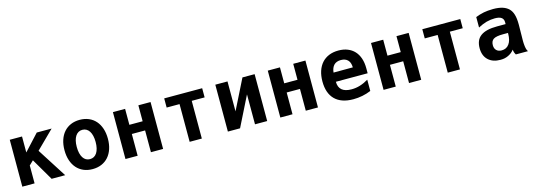

<svg xmlns="http://www.w3.org/2000/svg" viewBox="4 -1355 6014 2163"><g transform="rotate(-15 3010.5 -273.5)"><path d="M85 -546.9H228V-360.8L399.9 -546.9H573.2L366.2 -342.8L585 0H426.8L276.9 -255.9L228 -209V0H85Z M902.8 14.2Q844.7 14.2 798.1 -5.9Q751.5 -25.9 718.5 -63.2Q685.5 -100.6 667.7 -153.8Q649.9 -207 649.9 -272.9Q649.9 -338.9 667.7 -392.1Q685.5 -445.3 718.5 -482.7Q751.5 -520 798.1 -540Q844.7 -560.1 902.8 -560.1Q960.9 -560.1 1007.8 -540Q1054.7 -520 1087.6 -482.7Q1120.6 -445.3 1138.4 -392.1Q1156.2 -338.9 1156.2 -272.9Q1156.2 -207 1138.4 -153.8Q1120.6 -100.6 1087.6 -63.2Q1054.7 -25.9 1007.8 -5.9Q960.9 14.2 902.8 14.2ZM902.8 -102.1Q928.7 -102.1 949.2 -113.5Q969.7 -125 983.9 -147Q998 -168.9 1005.6 -200.7Q1013.2 -232.4 1013.2 -272.9Q1013.2 -313 1005.6 -344.7Q998 -376.5 983.9 -398.4Q969.7 -420.4 949.2 -432.1Q928.7 -443.8 902.8 -443.8Q877 -443.8 856.7 -432.1Q836.4 -420.4 822.3 -398.4Q808.1 -376.5 800.5 -344.7Q793 -313 793 -272.9Q793 -232.4 800.5 -200.7Q808.1 -168.9 822.3 -147Q836.4 -125 856.7 -113.5Q877 -102.1 902.8 -102.1Z M1288.1 -546.9H1430.2V-360.8H1585V-546.9H1727.1V0H1585V-253.9H1430.2V0H1288.1Z M2036.6 -439.9H1886.2V-546.9H2329.1V-439.9H2178.7V0H2036.6Z M2482.4 -546.9H2624.5V-197.8L2798.8 -546.9H2940.9V0H2798.8V-349.1L2624.5 0H2482.4Z M3094.2 -546.9H3236.3V-360.8H3391.1V-546.9H3533.2V0H3391.1V-253.9H3236.3V0H3094.2Z M3943.8 14.2Q3873 14.2 3819.6 -4.4Q3766.1 -22.9 3730 -59.1Q3693.8 -95.2 3675.5 -147.7Q3657.2 -200.2 3657.2 -268.6Q3657.2 -336.4 3675 -390.4Q3692.9 -444.3 3726.6 -481.9Q3760.3 -519.5 3809.1 -539.8Q3857.9 -560.1 3920.4 -560.1Q3979.5 -560.1 4026.4 -541.5Q4073.2 -522.9 4106 -487.8Q4138.7 -452.6 4156 -401.6Q4173.3 -350.6 4173.3 -285.2V-227.1H3802.7Q3803.2 -99.1 3953.1 -99.1Q4002.9 -99.1 4050.3 -113.3Q4097.7 -127.4 4150.4 -158.2V-26.9Q4101.6 -6.3 4049.3 3.9Q3997.1 14.2 3943.8 14.2ZM4029.3 -334.5Q4028.3 -391.1 4000 -420.2Q3971.7 -449.2 3919.9 -449.2Q3867.2 -449.2 3838.6 -419.7Q3810.1 -390.1 3804.2 -334Z M4298.3 -546.9H4440.4V-360.8H4595.2V-546.9H4737.3V0H4595.2V-253.9H4440.4V0H4298.3Z M5046.9 -439.9H4896.5V-546.9H5339.4V-439.9H5189V0H5046.9Z M5659.7 14.2Q5615.2 14.2 5579.3 2Q5543.5 -10.3 5517.1 -35.2Q5464.8 -84.5 5464.8 -172.9Q5464.8 -219.7 5479.7 -255.4Q5494.6 -291 5526.9 -314.5Q5588.9 -359.9 5718.8 -359.9H5817.9V-383.8Q5817.9 -401.9 5811.3 -415Q5804.7 -428.2 5793 -436.5Q5780.3 -445.8 5761 -450Q5741.7 -454.1 5716.3 -454.1Q5692.9 -454.1 5668.2 -450.9Q5643.6 -447.8 5619.6 -441.4Q5596.2 -435.1 5570.8 -424.6Q5545.4 -414.1 5519 -399.9V-522Q5539.6 -530.3 5565.2 -538.3Q5590.8 -546.4 5615.2 -550.8Q5635.3 -554.7 5664.1 -557.6Q5692.9 -560.5 5725.1 -560.5Q5759.3 -560.5 5786.9 -556.6Q5814.5 -552.7 5836.7 -545.4Q5858.9 -538.1 5875.7 -527.8Q5892.6 -517.6 5905.3 -505.4Q5918.5 -492.2 5928.7 -475.1Q5939 -458 5946 -434.8Q5953.1 -411.6 5956.5 -382.1Q5960 -352.5 5960 -314.5Q5960 -305.2 5959.7 -290Q5959.5 -274.9 5959.2 -256.8Q5959 -238.8 5958.7 -219.5Q5958.5 -200.2 5958.3 -183.1Q5958 -166 5957.8 -152.8Q5957.5 -139.6 5957.5 -133.8Q5957.5 -123.5 5957.8 -113.3Q5958 -103 5958.5 -96.2Q5959.5 -86.4 5960.2 -76.9Q5960.9 -67.4 5961.9 -61Q5963.4 -51.3 5965.3 -42.2Q5967.3 -33.2 5968.8 -28.3Q5971.2 -21 5974.9 -13.2Q5978.5 -5.4 5982.4 0H5840.8Q5836.4 -7.3 5832.8 -15.1Q5829.1 -22.9 5827.1 -28.3Q5825.7 -33.2 5823.7 -42.2Q5821.8 -51.3 5820.8 -61Q5793.9 -25.4 5751.5 -5.4Q5731 4.4 5709.2 9.3Q5687.5 14.2 5659.7 14.2ZM5699.7 -85Q5727.1 -85 5749 -95.5Q5771 -106 5786.6 -127.9Q5817.9 -169.9 5817.9 -247.1V-256.8H5760.7Q5680.2 -256.8 5648.9 -236.3Q5617.2 -215.8 5617.2 -167Q5617.2 -147 5622.6 -132.6Q5627.9 -118.2 5639.2 -106.9Q5661.1 -85 5699.7 -85Z"/></g></svg>

Font: Hack
Style: Bold
Weight: 700
Monospace: yes
Designer: Christopher Simpkins
Foundry: Christopher Simpkins
Version: Version 2.017